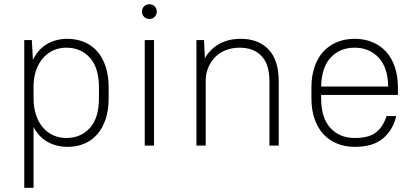

<svg xmlns="http://www.w3.org/2000/svg" viewBox="-20 -690 1971 910"><path d="M301 6Q247 6 205.5 -17.5Q164 -41 139 -88V200H95V-500H131L136 -406Q160 -456 202.5 -481Q245 -506 299 -506Q342 -506 378.5 -491Q415 -476 440.5 -447Q466 -418 480.5 -375Q495 -332 495 -275V-225Q495 -168 480.5 -125Q466 -82 440.5 -53Q415 -24 379.5 -9Q344 6 301 6ZM294 -36Q363 -36 406 -83.5Q449 -131 449 -225V-275Q449 -369 406 -416.5Q363 -464 294 -464Q262 -464 234.5 -452Q207 -440 186 -417Q165 -394 152.5 -360.5Q140 -327 139 -284V-225Q139 -180 151 -144.5Q163 -109 184 -85Q205 -61 233 -48.5Q261 -36 294 -36Z M666 -500H710V0H666ZM688 -600Q673 -600 663 -610Q653 -620 653 -635Q653 -650 663 -660Q673 -670 688 -670Q703 -670 713 -660Q723 -650 723 -635Q723 -620 713 -610Q703 -600 688 -600Z M911 -500H947L951 -414Q976 -458 1019.5 -482Q1063 -506 1121 -506Q1205 -506 1253 -455.5Q1301 -405 1301 -305V0H1257V-305Q1257 -385 1219.5 -424.5Q1182 -464 1116 -464Q1081 -464 1052 -453Q1023 -442 1002 -421.5Q981 -401 968.5 -373Q956 -345 955 -312V0H911Z M1661 6Q1615 6 1577.5 -9.5Q1540 -25 1513 -54Q1486 -83 1471 -126Q1456 -169 1456 -225V-275Q1456 -330 1471 -373.5Q1486 -417 1513 -446Q1540 -475 1577.5 -490.5Q1615 -506 1661 -506Q1707 -506 1744.5 -490.5Q1782 -475 1809 -446Q1836 -417 1851 -373.5Q1866 -330 1866 -275V-240H1502V-225Q1502 -131 1546 -83.5Q1590 -36 1661 -36Q1730 -36 1763.5 -63.5Q1797 -91 1812 -140H1858Q1843 -75 1796 -34.5Q1749 6 1661 6ZM1661 -464Q1591 -464 1547.5 -417.5Q1504 -371 1502 -280H1820Q1818 -371 1774 -417.5Q1730 -464 1661 -464Z"/></svg>

Font: Retni Sans Light
Style: Regular
Weight: 300
Designer: Vitaly Kuzmin
Foundry: ParaType Ltd.
Version: Version 1.00;March 2, 2019;FontCreator 11.5.0.2425 64-bit; t